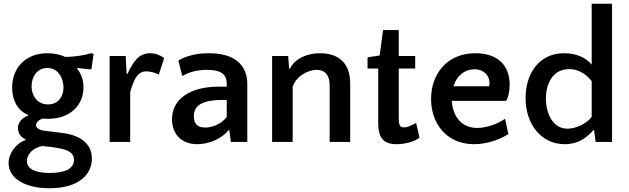

<svg xmlns="http://www.w3.org/2000/svg" viewBox="-20 -760 3366 1028"><path d="M130 -141C95 -128 76 -102 76 -74C76 -53 86 -27 117 -14V-10C66 7 26 60 26 114C26 189 105 248 245 248C404 248 472 172 472 89C472 5 403 -37 315 -48L218 -60C187 -64 173 -76 173 -90C173 -103 185 -117 208 -125C216 -125 224 -124 238 -124C359 -124 427 -200 427 -292C427 -330 415 -365 393 -393L394 -396L465 -388L470 -393L481 -469L472 -476C430 -464 384 -456 329 -455C304 -468 268 -475 233 -475C117 -475 45 -396 45 -291C45 -229 70 -170 130 -145ZM237 -201C178 -201 149 -250 149 -298C149 -345 176 -396 233 -396C293 -396 320 -339 320 -292C320 -242 291 -201 237 -201ZM206 22C329 33 376 48 376 96C376 145 325 166 247 166C168 166 124 144 124 102C124 63 161 30 206 22Z M859 -449C836 -466 811 -475 784 -475C717 -475 690 -420 662 -364H658L653 -460H567V0H677V-267C694 -323 711 -378 763 -378C783 -378 817 -370 830 -360Z M1304 0V-313C1304 -368 1281 -409 1249 -434C1215 -461 1163 -475 1097 -475C1033 -475 980 -462 935 -436L956 -353C995 -375 1037 -386 1088 -386C1125 -386 1152 -380 1169 -368C1186 -356 1194 -337 1194 -311V-296H1151C999 -296 901 -231 901 -121C901 -42 952 12 1036 12C1100 12 1168 -18 1204 -63H1208L1216 0ZM1079 -77C1039 -77 1018 -96 1018 -137C1018 -198 1066 -225 1175 -225H1194V-134C1169 -100 1122 -77 1079 -77Z M1855 0V-313C1855 -434 1780 -475 1693 -475C1626 -475 1560 -448 1532 -392H1528L1523 -460H1437V0H1547V-295C1565 -353 1631 -386 1675 -386C1720 -386 1745 -358 1745 -304V0Z M2005 -106C2005 -33 2023 12 2104 12C2149 12 2201 -2 2226 -23L2208 -102C2175 -84 2161 -78 2144 -78C2121 -78 2115 -89 2115 -129V-393H2203V-460H2115V-599H2031L2013 -463L1948 -453V-393H2005Z M2525 -475C2372 -475 2288 -362 2288 -230C2288 -101 2369 12 2518 12C2598 12 2667 -20 2702 -42L2684 -124C2645 -96 2584 -75 2535 -75C2448 -75 2404 -140 2399 -220H2690C2701 -235 2709 -276 2709 -305C2709 -413 2642 -475 2525 -475ZM2522 -389C2568 -389 2601 -358 2601 -315C2601 -307 2600 -302 2599 -298H2408C2425 -354 2467 -389 2522 -389Z M3004 12C3076 12 3120 -22 3157 -63H3161L3169 0H3257V-740H3148V-414C3117 -452 3064 -475 3001 -475C2861 -475 2794 -360 2794 -235C2794 -94 2878 12 3004 12ZM3018 -71C2940 -71 2903 -152 2903 -233C2903 -317 2943 -390 3027 -390C3065 -390 3108 -375 3148 -326V-134C3118 -95 3061 -71 3018 -71Z"/></svg>

Font: Quattrocento Sans
Style: Bold
Weight: 700
Designer: Pablo Impallari
Foundry: Pablo Impallari, Igino Marini, Brenda Gallo
Version: Version 2.000